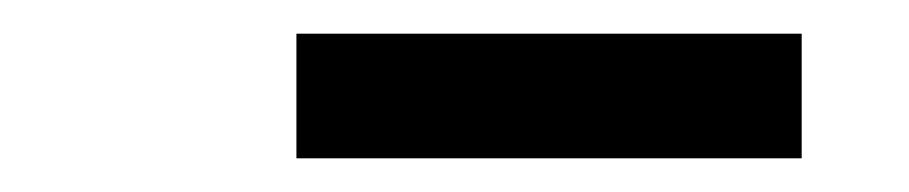

<svg xmlns="http://www.w3.org/2000/svg" viewBox="-20 -737 540 114"><path d="M156 -643V-717H456V-643Z"/></svg>

Font: Iosevka Slab Medium Oblique
Style: Regular
Weight: 500
Italic angle: -9°
Monospace: yes
Designer: Belleve Invis
Foundry: Belleve Invis
Version: Version 11.1.1; ttfautohint (v1.8.3)